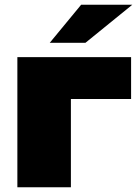

<svg xmlns="http://www.w3.org/2000/svg" viewBox="-20 -787 583 807"><path d="M278 0H53V-547H531V-371H278ZM189 -607 321 -767H536L339 -607Z"/></svg>

Font: Montserrat-Alt1 Black
Style: Regular
Weight: 900
Designer: Differentunic
Foundry: Differentunic
Version: Version 7.222